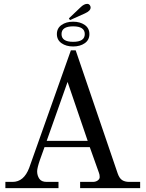

<svg xmlns="http://www.w3.org/2000/svg" viewBox="-20 -972 752 992"><path d="M329.1 -548.8 221.2 -244.1H433.1ZM371.1 -711.9 587.9 -76.2Q596.7 -50.8 611.1 -41.5Q625.5 -32.2 647.9 -32.2H704.1V0H394V-32.2H460Q474.6 -32.2 484.9 -39.6Q495.1 -46.9 495.1 -57.1Q495.1 -69.8 491.2 -79.1L443.8 -211.9H210L186 -145Q171.9 -103.5 171.9 -86.9Q171.9 -65.4 182.9 -48.8Q193.8 -32.2 221.2 -32.2H282.2V0H7.8V-32.2H44.9Q103.5 -32.2 130.9 -105L346.2 -711.9ZM335.9 -877 396 -934.1Q414.1 -952.1 431.2 -952.1Q438.5 -952.1 443.4 -946.3Q448.2 -940.4 448.2 -933.1Q448.2 -916 418.9 -902.8L341.8 -868.2ZM297.9 -843Q321.8 -859.9 357.9 -859.9Q394 -859.9 418 -843Q441.9 -826.2 441.9 -795.9Q441.9 -765.6 418 -748.8Q394 -731.9 357.9 -731.9Q321.8 -731.9 297.9 -748.8Q273.9 -765.6 273.9 -795.9Q273.9 -826.2 297.9 -843ZM418 -795.9Q418 -835.9 357.9 -835.9Q297.9 -835.9 297.9 -795.9Q297.9 -755.9 357.9 -755.9Q418 -755.9 418 -795.9Z"/></svg>

Font: Flanker Steampunk
Style: Regular
Weight: 400
Designer: Alexey Kryukov, Leonardo Di Lena
Foundry: Alexey Kryukov, Leonardo Di Lena
Version: 1.210